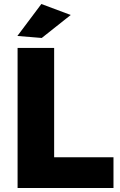

<svg xmlns="http://www.w3.org/2000/svg" viewBox="-20 -941 603 961"><path d="M68 -701H251V-154H548V0H68ZM187 -921 334 -866 189 -751 67 -761Z"/></svg>

Font: Alexandria
Style: Bold
Weight: 700
Designer: Mohamed Gaber
Foundry: Kief Type Foundry
Version: Version 5.100